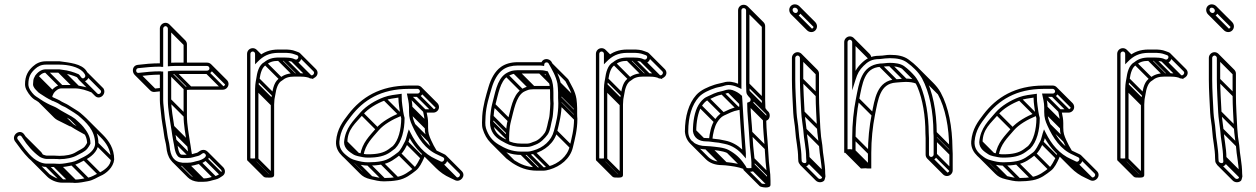

<svg xmlns="http://www.w3.org/2000/svg" viewBox="-20 -714 5646 863"><path d="M245.5 37.5H246C267.2 37.5 288.4 32.6 305.4 29.4C328.9 24.9 344.2 13.3 361 5.9C385.5 -6.3 419.4 -30.6 422.5 -67.4L422.5 -67.7V-68C422.5 -135.6 378.7 -174.3 340.9 -206.7C331.7 -214.5 311.2 -226.2 302.2 -232.2L286 -242.4C275.5 -248.9 266 -251.7 257.1 -257.2C245.1 -265.7 233.2 -269.3 222.3 -274.8L207.5 -281.7L193.8 -289.5C190.8 -291.2 186.8 -293.7 183.2 -296.2C174.3 -302.5 166.1 -305.9 160.2 -311.8C154.6 -317.4 143.5 -330.4 143.5 -335C143.5 -338.7 144 -343 144.5 -347.5V-348C144.5 -351 144.8 -352.9 145.8 -355.9L151.4 -366.9C159.6 -376.9 171.1 -387.5 186 -387.5H244.4C247.2 -387.5 253 -386.1 258.1 -385.5C283.8 -382.6 307.5 -375.1 326 -367.1C326.9 -366.7 326.7 -366.7 326.7 -366.7C328.2 -365.2 330.6 -360.8 332.8 -357.7C342.3 -343.8 361.4 -344.7 371.8 -355.7C383 -367.6 377.7 -382.3 369.2 -394.2C347.5 -428.6 290 -432.4 248.5 -438.5H186C161.1 -438.5 142.3 -428.7 127.9 -415.5C106.9 -396.4 92.5 -373.9 92.5 -335C92.5 -324.8 95.6 -314.9 101.5 -305.2C109.7 -290.2 125 -270.2 142.4 -262.4L153.8 -254.8C163.7 -248.2 173.2 -242 184.6 -236.3L198.7 -229.3C210 -223.7 220.6 -220.8 229.9 -214.7C252.1 -200.2 271.6 -190.7 294 -177.6L308.2 -168.2C332.1 -144.6 370.2 -117.6 371.5 -71.8C369 -67 365 -60.3 361.2 -55.8C353.5 -46.1 336.1 -39.6 319.9 -29.3C303.4 -18.8 275.8 -13.5 247.5 -13.5C242.6 -13.5 234.2 -14.5 225 -14.5H190C185.7 -14.5 168.1 -20.8 166.4 -22C138.7 -41.8 113.1 -71.6 95.3 -100.1L89.2 -109.2C70 -137.9 29.5 -106.9 46.9 -79.7C65 -54.7 85.8 -25.7 109.3 -2.2C126.7 15.1 154 36.5 190 36.5H225C233.8 36.5 240.4 37 245.5 37.5ZM246.5 1.5H247C276.3 1.5 306.9 -4.6 327.7 -16.5C338.8 -22.9 361.8 -31.6 373 -46.5C378.5 -53.2 382.6 -60.4 386.5 -68.2V-70C386.5 -103.1 368.5 -126.2 354.9 -143.6C345.6 -155.6 325.8 -172.1 317.8 -179.8L302 -190.4C278.7 -203.9 259.5 -213 238.1 -227.3C226 -234.8 215.1 -237.8 205.4 -242.7L191.4 -249.7C180.7 -255 172 -260.7 162.2 -267.2L149.6 -275.6C145 -278.7 139.2 -281.6 133.6 -287.1C122 -298.8 107.5 -316.4 107.5 -335C107.5 -369.8 119 -387.1 138.1 -404.5C150.4 -415.8 165.2 -423.5 186 -423.5H247.5C287.3 -423.5 330.9 -413.1 351.1 -392.9C356.4 -387.6 368.8 -374.4 360.9 -366C347.9 -352.2 341.2 -375.4 333.2 -380.4C310.7 -390 288.2 -397.3 259.9 -400.4C254.5 -401.1 249.8 -401.8 245.6 -402.5H186C163.1 -402.5 147.4 -386.4 138.7 -375L132.2 -362.1C130.4 -358 129.6 -352.4 129.5 -348.5C128.7 -342.6 128.5 -339.5 128.5 -335C128.5 -322 140.5 -311 145.3 -306.1C153.7 -295.6 166.1 -290 174.8 -283.8C179.1 -280.9 182.5 -278.8 186.2 -276.5L200.5 -268.3L215.7 -261.2C227.8 -255.6 239.1 -251.6 248.7 -244.8C259.2 -237.5 269.7 -234.8 278 -229.6L293.8 -219.8C303.8 -213.5 324.5 -200.9 331.1 -195.3C366.6 -164.8 407.5 -129 407.5 -68.3C407.5 -40 377.6 -19.2 354.6 -7.7C335.6 0.8 322.5 10.8 302.6 14.6C285.3 17.9 264.5 22.5 246.5 22.5C239.9 22.5 233.7 21.5 225 21.5H190C168 21.5 145.2 9.1 131.6 -1.9C103.2 -25 80.9 -59.3 59.1 -88.3C51.9 -99.3 69.6 -111.4 76.8 -100.8L82.7 -91.9C101.2 -62.3 128.5 -30.7 157.6 -9.9C163.6 -5.4 180.1 0.5 190 0.5H225C234.4 0.5 241.4 0.8 246.5 1.5ZM228.7 -215.7 299.4 -145 310 -155.6 239.3 -226.3ZM292.7 -178.7 359 -112.4 369.7 -123 303.3 -189.3ZM184.7 34.3 255.4 105 266 94.4 195.3 23.7ZM219.7 34.3 290.4 105 301 94.4 230.3 23.7ZM240.7 35.3 311.4 106 322 95.4 251.3 24.7ZM298.7 27.3 369.4 98 380 87.4 309.3 16.7ZM352.7 4.3 423.4 75 434 64.4 363.3 -6.3ZM409.7 -62.7 480.4 8 491 -2.6 420.3 -73.3ZM145.7 -305.7 154.3 -297.1 164.9 -307.8 156.3 -316.3ZM130.7 -329.7 179.5 -280.9 190.1 -291.5 141.3 -340.3ZM133.7 -353.7 204.4 -283 215 -293.6 144.3 -364.3ZM139.7 -365.7 210.4 -295 221 -305.6 150.3 -376.3ZM180.7 -389.7 251.4 -319 262 -329.6 191.3 -400.3ZM239.7 -389.7 310.4 -319 321 -329.6 250.3 -400.3ZM253.7 -387.7 324.4 -317 335 -327.6 264.3 -398.3ZM323.7 -368.7 330.1 -362.3 340.7 -372.9 334.3 -379.3ZM362.7 -377.7 432.8 -307.5C438.7 -297.2 424.8 -286.3 417.4 -293.7L346.7 -364.4L336 -353.8L406.8 -283.1C428.1 -261.7 461.2 -292 444.5 -317.1L373.3 -388.3ZM392.5 -298.2 398.2 -312.1C375.2 -321.4 346.5 -327.1 316.3 -331.8H256.7C233.6 -331.8 218.3 -315.6 209.4 -304.3L203.3 -292.3L142.3 -353.3L131.7 -342.7L215.2 -259.2V-277.3C215.2 -280.3 215.5 -282.2 216.6 -285.2L222.1 -296.2C230.3 -306.2 241.8 -316.8 256.7 -316.8H315.1C344 -316.8 370.6 -307.1 392.5 -298.2ZM316.2 108.2H316.7C337.9 108.2 359.1 103.3 376.1 100.1C399.7 95.6 414.9 84.1 431.8 76.6C457.1 66.4 489.7 38.5 493.2 3V2.7C493.2 -46.8 469.1 -81.4 442.3 -108.2L371.5 -178.9L361 -168.3L431.7 -97.6C457.3 -72 478.2 -41.3 478.2 2.4C478.2 30.7 448.3 51.5 425.3 63C406.3 71.5 393.2 81.6 373.3 85.3C356 88.6 335.2 93.2 317.2 93.2C310.6 93.2 304.4 92.2 295.7 92.2H260.7C238.7 92.2 216.4 78.8 202.6 69L132.3 -1.3L121.7 9.3L192.8 80.5C206.3 94 232.6 107.2 260.7 107.2H295.7C304.5 107.2 311.1 107.5 316.2 108.2ZM83.7 -90.7 153.8 -20.6C156.5 -16.3 158.9 -12.7 161.7 -8.7L174 -17.3C171 -21.5 168.3 -25.8 165.6 -30L94.3 -101.3ZM369.8 -121.3C347.8 -134 329.5 -143.1 308.8 -156.6C297.4 -164 286.1 -167.2 277.1 -171.5L207.3 -241.3L196.7 -230.7L268.3 -159.1C279.8 -153.4 290.9 -150 300.6 -144C321.8 -129.9 341 -120.6 362.3 -108.3ZM188 -243C188 -243 182.4 -247.2 181.7 -247.9L163.3 -266.3L152.7 -255.7L223.9 -184.5C232.5 -175.9 243.7 -171.4 255.4 -165.6L296.7 -144.9L193.3 -248.3Z M702.2 -393.5H701C665 -393.5 635.2 -390.1 603.1 -386.5C599 -386 597 -386.9 595.3 -388.6C589.5 -394.5 591.7 -406.2 601 -407.6C633.2 -411.1 665.2 -414.4 700.1 -414.5C706.5 -412.9 705 -413.5 713.5 -413.4V-586C713.5 -590.9 719.1 -596.5 724 -596.5C728.9 -596.5 734.5 -590.9 734.5 -586V-415.8C743.9 -416.6 754.1 -417.5 764 -417.5H911C917.2 -417.5 921.5 -412.4 921.5 -406C921.5 -400.4 916 -396.5 911 -396.5H765C755.3 -396.5 744 -394.9 734.5 -393.3L734.5 -264C734.5 -221.4 743.4 -179.3 748.6 -142.8L751.1 -127.8C753.9 -111.2 755 -97.1 758.7 -80.4C764 -60.7 763.8 -31.2 778.1 -13.4C783.9 -5.6 792.5 -3.5 803 -3.5H822C842.6 -3.5 854 -9.8 868.5 -12.6C886.4 -16.4 891.3 -33.1 901.9 -22.4C916.7 -7.8 881.2 6.1 874.4 7.7C852.4 12.1 845.6 17.5 822 17.5H801.3C759.8 13.6 746.3 -13.2 742.5 -55.7C740.5 -75.2 734.5 -90.8 732.5 -107.9C728.3 -142.5 721.2 -172.1 718.5 -207.6C717.1 -225.3 713.5 -246.8 713.5 -264V-392.4L706.1 -392.5C705.9 -392.5 703.2 -393.2 702.2 -393.5ZM911 -432.5H764C759.1 -432.5 754.5 -432.4 749.5 -432.1V-586C749.5 -599.6 737.6 -611.5 724 -611.5C710.4 -611.5 698.5 -599.6 698.5 -586V-429.5C662.1 -429.2 631.5 -426.6 599.1 -422.5C565.3 -418.2 573.4 -367.1 605 -371.6C636.1 -375 663.4 -378.3 698.5 -378.5V-264C698.5 -245 702.2 -223.2 703.5 -206.4C706.3 -169.7 713.6 -139.5 717.6 -106.1C719.9 -86.8 725.9 -71 727.5 -54.3C731.9 -6.2 751.7 27.6 800.7 32.5H822C848.5 32.5 858 26.5 877.6 22.3C892.1 19.2 900.5 11.6 909 6.4C931.2 -7.5 917.7 -36.3 900 -39.8C882.1 -43.4 871.9 -28.9 865.3 -27.3C848.7 -23.2 839 -18.5 822 -18.5H803C794.5 -18.5 793.2 -19.1 791.3 -20.9C779.9 -32.4 779.8 -60 773.3 -83.8C769.8 -99.3 768.8 -112.9 765.9 -130.2L763.4 -145.1C758.2 -181.9 749.5 -223.6 749.5 -264L749.5 -380.5C754.1 -381.1 760.1 -381.5 765 -381.5H911C925 -381.5 936.5 -393.8 936.5 -407.5C936.5 -421.4 924.7 -432.5 911 -432.5ZM778.7 -12.7 782.8 -8.5 793.5 -19.2 789.3 -23.3ZM760.7 -76.7 830.6 -6.8 841.2 -17.4 771.3 -87.3ZM753.2 -123.7 823.9 -53 834.5 -63.6 763.8 -134.3ZM750.7 -138.7 821.4 -68 832 -78.6 761.3 -149.3ZM736.7 -258.7 807.4 -188 818 -198.6 747.3 -269.3ZM736.7 -381.7 807.4 -311 818 -321.6 747.3 -392.3ZM759.7 -383.7 830.4 -313 841 -323.6 770.3 -394.3ZM905.7 -383.7 976.4 -313 987 -323.6 916.3 -394.3ZM923.7 -402.2 994.4 -331.5 1005 -342.1 934.3 -412.8ZM736.7 -580.7 807.4 -510 818 -520.6 747.3 -591.3ZM598.7 -373.7 669.4 -303 680 -313.6 609.3 -384.3ZM695.7 -380.7 700.7 -375.7 711.3 -386.3 706.3 -391.3ZM795.7 30.3 866.4 101 877 90.4 806.3 19.7ZM816.7 30.3 887.4 101 898 90.4 827.3 19.7ZM870.7 20.3 941.4 91 952 80.4 881.3 9.7ZM899.7 5.3 970.4 76 981 65.4 910.3 -5.3ZM901.9 -22.4 972.7 48.3C987.3 63 951.9 76.8 945.1 78.4C923.1 82.8 916.3 88.2 892.7 88.2H872C853.6 88.2 843 81.1 834.3 72.4L763.6 1.7L753 12.3L823.7 83C835.5 94.8 851 101.2 871.4 103.2H892.7C919.2 103.2 928.7 97.2 948.3 93C962.8 90 971.2 82.3 979.7 77.1C995.4 67.2 993.2 47.7 983.2 37.7L912.5 -33ZM705.3 -319.1C694.8 -318.1 684.6 -317 673.8 -315.7C669.7 -315.3 667.7 -316.2 666.1 -317.9L595.3 -388.6L584.7 -378L655.5 -307.3C660.3 -302.4 667.7 -299.9 675.7 -300.9C686 -302.1 696.5 -303.2 706.8 -304.2ZM731.2 -593.2 801.9 -522.4C804 -520.3 805.2 -517.5 805.2 -515.3V-425H820.2V-515.3C820.2 -522.3 817 -528.5 812.5 -533L741.8 -603.8ZM805.2 -322.6V-193.3C805.2 -150.7 814.1 -108.6 819.3 -72.1L821.8 -57.1C824.5 -40.8 825.6 -27 829.2 -10.7L843.8 -13.8C840.5 -29 839.5 -42.5 836.6 -59.5L834.1 -74.4C828.9 -111.2 820.2 -152.8 820.2 -193.3V-309.8C824.9 -310.4 830.9 -310.8 835.7 -310.8H981.7C995.7 -310.8 1007.2 -323.1 1007.2 -336.8C1007.2 -343.7 1004.3 -349.8 999.9 -354.2L929.2 -424.9L918.6 -414.3L989.3 -343.6C991.2 -341.7 992.2 -339.3 992.2 -336.8C992.2 -331.2 986.7 -325.8 981.7 -325.8H835.7C826 -325.8 814.7 -324.2 805.2 -322.6Z M1116 -497.5C1102.1 -497.5 1090.5 -486.3 1090.5 -472V2C1090.5 13.8 1105 13.5 1116 13.5C1124 13.5 1141.5 15.4 1141.5 2L1141.5 -315C1141.5 -321.7 1141.8 -327 1142.5 -331.5V-332C1142.5 -340.2 1145.1 -347.8 1146.4 -356.9C1150.7 -386.8 1158.6 -413.6 1177.2 -422.7C1191 -434.7 1206.1 -440.5 1233 -440.5H1257C1269.9 -440.5 1281.7 -439.6 1291.6 -436.9L1301.1 -433.1C1333.4 -419.3 1349.1 -471.6 1319.3 -480.1L1308.7 -484C1293 -490.5 1276.1 -491.5 1257 -491.5H1233C1191.9 -491.5 1165.1 -479.6 1141.5 -460.1V-472C1141.5 -486.1 1130 -497.5 1116 -497.5ZM1126.5 -472V-424.9L1139.3 -437.7C1162.3 -460.7 1187.5 -476.5 1233 -476.5H1257C1275.8 -476.5 1290.5 -475.1 1303.3 -470L1314.7 -465.9C1327.6 -461.8 1318.4 -442 1306.9 -446.9L1296.4 -451.1C1285.1 -454.5 1270.9 -455.5 1257 -455.5H1233C1204.4 -455.5 1184.3 -448.2 1168.8 -435.3C1142.6 -421.5 1135.6 -387.5 1131.6 -359C1130.6 -352.2 1128.1 -342.5 1127.5 -332.5C1127.1 -326.7 1126.5 -321.8 1126.5 -315L1126.5 -2.1C1124 -1.7 1120.6 -1.5 1116 -1.5C1111.4 -1.5 1107.6 -1.8 1105.5 -2.1V-472C1105.5 -477.9 1110.3 -482.5 1116 -482.5C1121.7 -482.5 1126.5 -477.8 1126.5 -472ZM1110.7 11.3 1181.4 82 1192 71.4 1121.3 0.7ZM1128.7 7.3 1199.4 78 1210 67.4 1139.3 -3.3ZM1128.7 -309.7 1199.4 -239 1210 -249.6 1139.3 -320.3ZM1129.7 -326.7 1200.4 -256 1211 -266.6 1140.3 -337.3ZM1133.7 -352.7 1204.4 -282 1215 -292.6 1144.3 -363.3ZM1167.7 -423.7 1238.4 -353 1249 -363.6 1178.3 -434.3ZM1227.7 -442.7 1298.4 -372 1309 -382.6 1238.3 -453.3ZM1251.7 -442.7 1322.4 -372 1333 -382.6 1262.3 -453.3ZM1128.7 -466.7 1144 -451.4 1154.6 -462 1139.3 -477.3ZM1123.4 -479.4 1148.2 -454.6 1158.8 -465.2 1134 -490ZM1318.4 -463.9 1389.1 -393.2C1396.2 -386.1 1387.3 -373.3 1378.9 -375.7L1309.3 -445.3L1298.7 -434.7L1370.4 -363C1394.3 -352.6 1420.9 -382.6 1399.7 -403.8L1329 -474.5ZM1213.2 -260.8V-261.3C1213.2 -269.5 1215.8 -277 1217.1 -286.2C1221.4 -316.4 1229.4 -342.4 1247.9 -352C1261.9 -363.9 1276.6 -369.8 1303.7 -369.8H1327.7C1340.7 -369.8 1353.6 -368.7 1362.7 -366.1L1390.5 -358.1L1299.3 -449.3L1288.7 -438.7L1343.1 -384.3C1336.2 -384.7 1333.1 -384.8 1327.7 -384.8H1303.7C1275.1 -384.8 1255 -377.5 1239.5 -364.6C1213.4 -350.8 1206.3 -316.8 1202.3 -288.3C1201.3 -281.5 1198.8 -271.8 1198.2 -261.8C1197.8 -256 1197.2 -251 1197.2 -244.3L1197.2 68.6C1194.8 69 1191.3 69.2 1186.7 69.2C1180 69.2 1175.3 68.5 1174.1 68.2L1103.9 -2L1093.3 8.6L1164 79.3C1169.4 84.7 1177.1 84.2 1186.7 84.2C1194.8 84.2 1212.2 86.1 1212.2 72.7L1212.2 -244.3C1212.2 -251 1212.5 -256.3 1213.2 -260.8Z M1705.5 -277.1C1667.6 -263 1626.9 -239.1 1600.3 -208.9C1568.9 -171.6 1531.8 -139.3 1526.5 -75.4V-75C1526.5 -46.4 1550 -32 1566.6 -20.9C1579.8 -12.1 1599.5 -10.4 1610.2 -7.7C1618.5 -6 1627.2 -5.5 1635 -5.5C1677.2 -5.5 1709.4 -12 1735.5 -31L1755.9 -46.3C1785.4 -75.8 1798.5 -129.3 1798.5 -183V-184.2C1793.6 -199 1790.3 -225.9 1788.4 -240.1C1786.5 -251.8 1785.5 -266.2 1785.5 -284V-292.6C1756.6 -288.5 1730.2 -286.3 1705.5 -277.1ZM1770.6 -275.3C1770.9 -261.5 1772.1 -248.1 1773.6 -237.9C1775.5 -224.9 1777.8 -200.5 1783.5 -181.8C1783.1 -131.4 1770.5 -82.6 1746.1 -57.7L1726.5 -43C1704.3 -26.9 1675.8 -20.5 1635 -20.5C1628 -20.5 1622.3 -20.6 1613.6 -22.3C1601.7 -24.8 1580.7 -28.8 1575.7 -32.9C1561.6 -44.2 1541.5 -50.3 1541.5 -74.6C1541.5 -132.7 1578.4 -160.4 1611.7 -199.1C1634.9 -226.1 1673.2 -249 1710.5 -262.9C1728.5 -269.7 1748.8 -272 1770.6 -275.3ZM1857 -329.5H1817C1686.8 -329.5 1603.7 -275.5 1546 -200.6C1520.6 -167.5 1495.2 -134.8 1490.5 -79.6C1488 -48.9 1502.6 -28.2 1517.8 -13C1533.3 2.5 1547.7 14.9 1576.4 21.3C1593.6 25.2 1613.5 30.5 1635 30.5C1656.7 30.5 1676.6 28.9 1696.4 25.4C1732.5 18.9 1756.4 -0.8 1778.6 -18.1C1794.6 -30.5 1805.7 -54.3 1813.7 -71.7C1817.5 -78.7 1819 -84.5 1821.2 -92.8C1847.2 -47.1 1883.4 -7 1932.9 14.8L1955.9 25.8C1987.2 39.3 2005.2 -8.8 1977.1 -20.8L1954.1 -31.8C1901.5 -54.4 1870.7 -102.6 1846.8 -155.1C1837.8 -175.1 1833.5 -186.6 1833.5 -211V-231C1833.5 -249.2 1830.7 -261.8 1827.2 -278.5H1857C1870.4 -278.5 1882.5 -289.3 1882.5 -303.5C1882.5 -317.3 1870.9 -329.5 1857 -329.5ZM1818.5 -231V-211C1818.5 -184.5 1824 -169.3 1833.2 -148.9C1858 -94.2 1892 -42.1 1947.9 -18.2L1970.9 -7.2C1983.8 -1.7 1972.9 16.8 1962.1 12.2L1939.1 1.2C1886.8 -21.9 1851.1 -65.5 1825.7 -116.3L1817.6 -132.5L1811.9 -115.4C1807.2 -101.2 1805.3 -87.7 1800.4 -78.6C1791.4 -61.9 1781 -39.4 1769.4 -29.9C1746.6 -12.8 1725.4 4.9 1693.7 10.6C1674.9 14 1656.1 15.5 1635 15.5C1615.2 15.5 1597.2 11.7 1580.1 6.8C1560.2 1.8 1551.8 -3.7 1536.7 -15.9C1519 -30.1 1503.3 -48.7 1505.5 -78.4C1510.1 -129 1532.4 -158.2 1557.9 -191.4C1613.3 -263.4 1691.4 -314.5 1817 -314.5H1857C1862.3 -314.5 1867.5 -308.8 1867.5 -303.5C1867.5 -298.3 1862.6 -293.5 1857 -293.5H1808.8C1813.1 -272.4 1818.5 -252.9 1818.5 -231ZM1834.7 -146.7 1905.4 -76 1916 -86.6 1845.3 -157.3ZM1820.7 -205.7 1891.4 -135 1902 -145.6 1831.3 -216.3ZM1820.7 -225.7 1891.4 -155 1902 -165.6 1831.3 -236.3ZM1812.7 -280.7 1883.4 -210 1894 -220.6 1823.3 -291.3ZM1851.7 -280.7 1922.4 -210 1933 -220.6 1862.3 -291.3ZM1869.7 -298.2 1940.4 -227.5 1951 -238.1 1880.3 -308.8ZM1572.7 19.3 1643.4 90 1654 79.4 1583.3 8.7ZM1629.7 28.3 1700.4 99 1711 88.4 1640.3 17.7ZM1689.7 23.3 1760.4 94 1771 83.4 1700.3 12.7ZM1768.7 -18.7 1839.4 52 1850 41.4 1779.3 -29.3ZM1801.7 -69.7 1872.4 1 1883 -9.6 1812.3 -80.3ZM1930.7 13.3 2001.4 84 2012 73.4 1941.3 2.7ZM1953.7 24.3 2024.4 95 2035 84.4 1964.3 13.7ZM1528.7 -69.7 1583.8 -14.6 1594.4 -25.2 1539.3 -80.3ZM1600.7 -198.7 1671.4 -128 1682 -138.6 1611.3 -209.3ZM1702.7 -264.7 1773.4 -194 1784 -204.6 1713.3 -275.3ZM1784.6 -208.7C1781.8 -207.9 1779 -207.1 1776.2 -206.4C1738.9 -190.6 1697.7 -168.4 1671 -138.2C1641.4 -103 1608.4 -73.4 1598.9 -17.5L1613.7 -15C1622.3 -65.6 1651.5 -92.4 1682.4 -128.4C1705.6 -155.4 1744.4 -177 1781.2 -192.2C1782.7 -192.8 1786.1 -193.6 1788.4 -194.2ZM1974.1 -5.1 2044.8 65.6C2052.6 73.4 2042 86.8 2032.8 82.9L2009.8 71.9C1987 61 1966.9 47.5 1949.4 30L1878.7 -40.7L1868.1 -30.1L1938.8 40.6C1957.4 59.2 1979.1 74.8 2003.6 85.5L2026.6 96.5C2050.1 106.6 2076.2 75.8 2055.4 55L1984.7 -15.7ZM1877.4 -26C1875.6 -19 1873.8 -12.8 1871.1 -7.9C1862.1 8.8 1851.7 31.3 1840.1 40.8C1817.3 57.9 1796.1 75.6 1764.4 81.3C1745.6 84.7 1726.8 86.2 1705.7 86.2C1685.8 86.2 1667.9 81.3 1650.4 77.4C1631.3 73.2 1622.2 65.3 1607.5 55L1537.3 -15.3L1526.7 -4.7L1597.9 66.5C1610.4 79 1622.3 86.4 1647.1 92C1664.3 96 1684.2 101.2 1705.7 101.2C1727.4 101.2 1747.4 99.6 1767.1 96.1C1803.2 89.6 1827.1 69.9 1849.3 52.6C1865.3 40.2 1876.4 16.4 1884.4 -1C1888.1 -7.8 1890.1 -15 1892 -22.2ZM1889.2 -160.3 1889.2 -140.3C1889.2 -113.8 1894.7 -98.6 1903.9 -78.2C1911.8 -60.8 1920.6 -43.8 1930.7 -27.8L1943.3 -35.9C1933.7 -51 1925.2 -67.5 1917.5 -84.4C1908.6 -104.4 1904.2 -115.9 1904.2 -140.3L1904.2 -160.3C1904.2 -178.4 1901.4 -191.1 1897.9 -207.8H1927.7C1941.1 -207.8 1953.2 -218.6 1953.2 -232.8C1953.2 -240 1950 -246.5 1945.4 -251.2L1874.6 -321.9L1864 -311.3L1934.8 -240.6C1936.9 -238.4 1938.2 -235.5 1938.2 -232.8C1938.2 -227.6 1933.3 -222.8 1927.7 -222.8H1879.5C1883.8 -201.7 1889.2 -182.2 1889.2 -160.3Z M2307 -383.5H2407C2417.3 -383.5 2423.6 -382.7 2431.7 -380.7C2432.1 -379.7 2433.4 -376.8 2434.1 -374.9L2442.3 -358.6C2449.5 -344.3 2452.5 -321.3 2452.5 -298V-274C2452.5 -265 2453.5 -258.2 2453.5 -248.7C2453.5 -243 2453.2 -235.3 2452.5 -227.6L2450.5 -201.6C2449.9 -193.9 2449 -187.8 2447.8 -183C2441.5 -162.2 2438.8 -132.7 2428.7 -117.1C2419.5 -102.8 2399.1 -82.8 2383 -78.2C2372.8 -75.4 2362.4 -68.5 2350 -68.5L2324 -68.5C2299.1 -68.5 2275 -74 2260.9 -83.4L2238.7 -95.5C2216 -109.1 2197.9 -127.6 2197.5 -163.7C2198.1 -172.1 2197.9 -179.7 2198.5 -189.7C2199.4 -206.6 2201.6 -223.6 2206.3 -241.2C2219.4 -290.8 2228.3 -347.9 2260.8 -370.3C2265.6 -373.7 2285.8 -382.5 2292 -382.5H2292.5C2297.6 -383.2 2302.6 -383.5 2307 -383.5ZM2182.5 -164.3V-164C2182.5 -122.8 2204.8 -98.4 2231.3 -82.5L2253.1 -70.6C2272.9 -59.8 2297.5 -53.5 2324 -53.5L2350 -53.5C2364.9 -53.5 2379.2 -60.9 2387.8 -64C2410.4 -72.1 2429.8 -93.6 2441 -108.5C2454.1 -126 2456.8 -160.8 2462.2 -178.9C2463.8 -184.8 2464.8 -191.9 2465.5 -200.4L2467.5 -226.4C2468.1 -234.6 2468.5 -242.1 2468.5 -249V-249.3C2467.7 -257.2 2467.5 -265.4 2467.5 -274V-298C2467.5 -322.4 2464.8 -347.2 2455.7 -365.3L2447.9 -381C2445.3 -387.3 2444.6 -388.6 2442.2 -393.3C2431.2 -396.4 2421.1 -398.5 2407 -398.5H2307C2302.3 -398.5 2296.1 -397.8 2291.6 -397.5C2277.2 -396.6 2259.6 -387.8 2252.2 -382.7C2212 -354.8 2205.2 -291.9 2191.8 -245.1C2187.5 -227.9 2185.3 -208.7 2183.5 -190.3V-190C2183.5 -181.5 2183.4 -172.8 2182.5 -164.3ZM2484.3 -122.3C2493.4 -161.1 2504.5 -200.4 2504.5 -250V-250.3L2504.5 -250.6C2503.8 -258.4 2503.5 -266.2 2503.5 -274V-298C2503.5 -305.6 2503.2 -312.8 2502.5 -319.8L2500.4 -340C2492.8 -376.1 2476.9 -401 2463.6 -427.5L2458.4 -436.9C2448.1 -451.9 2423.1 -453.8 2413.6 -434.2C2413.3 -434.3 2409.6 -434.5 2408 -434.5H2307C2276.5 -434.5 2250.9 -426.9 2231.7 -413.2C2204 -393.3 2186.5 -359.5 2175.8 -323.1C2164 -282.9 2151 -240.7 2147.5 -192.5L2147.5 -192.3V-192C2147.5 -172.9 2144.1 -152.5 2149.8 -133.8C2157.3 -109.6 2168.7 -88.8 2185 -72.5C2187.5 -70 2213 -51.7 2213 -51.7C2242.1 -33.1 2275.5 -17.5 2324 -17.5H2350C2360.3 -17.5 2368.5 -19.4 2380.3 -22.8C2427 -36.5 2472.1 -70.5 2484.3 -122.3ZM2425.6 -417.3 2426.5 -425.2C2427.3 -432.5 2437.9 -437 2444.4 -430.5C2444.7 -430.2 2445.6 -429.1 2445.6 -429.1C2461.1 -401.1 2479.1 -372.1 2485.6 -338L2487.5 -318.3C2488.2 -311.8 2488.5 -305.1 2488.5 -298V-274C2488.5 -266 2489.5 -257.2 2489.5 -249.7C2489.5 -200.8 2480 -164.6 2469.8 -125.9C2458.5 -81.1 2421.3 -49.6 2376 -37.2C2367 -34.7 2358.9 -32.5 2350 -32.5H2324C2279.2 -32.5 2249.1 -47.6 2220.8 -64.5C2193.2 -81 2174.5 -104.6 2164.2 -138.2C2159.9 -152.1 2161.5 -171.5 2162.5 -191.8C2164.8 -237.2 2178.4 -278.7 2190.2 -318.9C2200.1 -352.6 2216.9 -384.1 2240.3 -400.8C2258.1 -413.5 2280.3 -419.5 2307 -419.5H2408C2413.4 -419.5 2420.5 -418.2 2425.6 -417.3ZM2211.7 -52.7 2282.4 18 2293 7.4 2222.3 -63.3ZM2318.7 -19.7 2389.4 51 2400 40.4 2329.3 -30.3ZM2344.7 -19.7 2415.4 51 2426 40.4 2355.3 -30.3ZM2372.7 -24.7 2443.4 46 2454 35.4 2383.3 -35.3ZM2471.7 -118.7 2542.4 -48 2553 -58.6 2482.3 -129.3ZM2491.7 -244.7 2562.4 -174 2573 -184.6 2502.3 -255.3ZM2490.7 -268.7 2561.4 -198 2572 -208.6 2501.3 -279.3ZM2490.7 -292.7 2561.4 -222 2572 -232.6 2501.3 -303.3ZM2489.7 -313.7 2560.4 -243 2571 -253.6 2500.3 -324.3ZM2487.7 -333.7 2558.4 -263 2569 -273.6 2498.3 -344.3ZM2184.7 -158.7 2255.4 -88 2266 -98.6 2195.3 -169.3ZM2185.7 -184.7 2256.4 -114 2267 -124.6 2196.3 -195.3ZM2193.7 -237.7 2264.4 -167 2275 -177.6 2204.3 -248.3ZM2251.2 -371.2 2321.9 -300.5 2332.5 -311.1 2261.8 -381.8ZM2286.7 -384.7 2357.4 -314 2368 -324.6 2297.3 -395.3ZM2301.7 -385.7 2372.4 -315 2383 -325.6 2312.3 -396.3ZM2401.7 -385.7 2450.4 -337 2461 -347.6 2412.3 -396.3ZM2377.7 -312.8H2459.1V-327.8H2377.7C2373 -327.8 2366.8 -327.1 2362.3 -326.8C2347.9 -325.9 2330.3 -317.1 2322.9 -312C2282.7 -284.1 2275.9 -221.2 2262.5 -174.3C2257.1 -158.1 2256.1 -137.4 2254.2 -119.6V-119.3C2254.2 -110.8 2253.9 -102.3 2253.2 -93.9L2253.2 -93.6V-93.3C2253.2 -85.7 2254 -78.6 2255.4 -72L2270.1 -75.2C2268.8 -80.8 2268.2 -85.2 2268.2 -93C2268.2 -101.4 2268.7 -109 2269.2 -119C2270.2 -135.9 2272.4 -152.9 2277 -170.5C2290.1 -220.1 2299 -277.2 2331.5 -299.6C2336.3 -303 2356.5 -311.8 2362.7 -311.8H2363.2C2368.3 -312.3 2373.3 -312.8 2377.7 -312.8ZM2574.2 -203.3V-227.3C2574.2 -234.9 2573.9 -242.1 2573.2 -249L2571.1 -269.3C2565.4 -305.6 2546.8 -331.9 2533.9 -357.7L2462.3 -429.3L2451.7 -418.7L2521.5 -348.8C2535.6 -321.1 2550.3 -298.6 2556.3 -267.2L2558.2 -247.5C2558.9 -241.1 2559.2 -234.4 2559.2 -227.3V-203.3C2559.2 -195.3 2559.6 -186.5 2560.2 -179C2560.1 -130.7 2549.3 -93.4 2540.4 -55C2530.2 -11.1 2489.2 21.9 2446.7 33.5C2437.7 36 2429.6 38.2 2420.7 38.2L2394.7 38.2C2349.6 38.2 2319.7 24.2 2291.8 6.4C2282.2 0.7 2273.8 -4.9 2266.3 -12.4L2195.6 -83.1L2185 -72.5L2255.7 -1.8C2258.2 0.7 2283.7 19 2283.7 19C2312.9 37.6 2346.2 53.2 2394.7 53.2L2420.7 53.2C2431 53.2 2439.2 51.3 2451 47.9C2497.7 34.2 2542.9 0.2 2555 -51.6C2564.1 -90.4 2575.2 -129.7 2575.2 -179.3V-179.6C2574.4 -187.5 2574.2 -195.4 2574.2 -203.3Z M2684 -497.5C2670.1 -497.5 2658.5 -486.3 2658.5 -472V2C2658.5 13.8 2673 13.5 2684 13.5C2692 13.5 2709.5 15.4 2709.5 2L2709.5 -315C2709.5 -321.7 2709.8 -327 2710.5 -331.5V-332C2710.5 -340.2 2713.1 -347.8 2714.4 -356.9C2718.7 -386.8 2726.6 -413.6 2745.2 -422.7C2759 -434.7 2774.1 -440.5 2801 -440.5H2825C2837.9 -440.5 2849.7 -439.6 2859.6 -436.9L2869.1 -433.1C2901.4 -419.3 2917.1 -471.6 2887.3 -480.1L2876.7 -484C2861 -490.5 2844.1 -491.5 2825 -491.5H2801C2759.9 -491.5 2733.1 -479.6 2709.5 -460.1V-472C2709.5 -486.1 2698 -497.5 2684 -497.5ZM2694.5 -472V-424.9L2707.3 -437.7C2730.3 -460.7 2755.5 -476.5 2801 -476.5H2825C2843.8 -476.5 2858.5 -475.1 2871.3 -470L2882.7 -465.9C2895.6 -461.8 2886.4 -442 2874.9 -446.9L2864.4 -451.1C2853.1 -454.5 2838.9 -455.5 2825 -455.5H2801C2772.4 -455.5 2752.3 -448.2 2736.8 -435.3C2710.6 -421.5 2703.6 -387.5 2699.6 -359C2698.6 -352.2 2696.1 -342.5 2695.5 -332.5C2695.1 -326.7 2694.5 -321.8 2694.5 -315L2694.5 -2.1C2692 -1.7 2688.6 -1.5 2684 -1.5C2679.4 -1.5 2675.6 -1.8 2673.5 -2.1V-472C2673.5 -477.9 2678.3 -482.5 2684 -482.5C2689.7 -482.5 2694.5 -477.8 2694.5 -472ZM2678.7 11.3 2749.4 82 2760 71.4 2689.3 0.7ZM2696.7 7.3 2767.4 78 2778 67.4 2707.3 -3.3ZM2696.7 -309.7 2767.4 -239 2778 -249.6 2707.3 -320.3ZM2697.7 -326.7 2768.4 -256 2779 -266.6 2708.3 -337.3ZM2701.7 -352.7 2772.4 -282 2783 -292.6 2712.3 -363.3ZM2735.7 -423.7 2806.4 -353 2817 -363.6 2746.3 -434.3ZM2795.7 -442.7 2866.4 -372 2877 -382.6 2806.3 -453.3ZM2819.7 -442.7 2890.4 -372 2901 -382.6 2830.3 -453.3ZM2696.7 -466.7 2712 -451.4 2722.6 -462 2707.3 -477.3ZM2691.4 -479.4 2716.2 -454.6 2726.8 -465.2 2702 -490ZM2886.4 -463.9 2957.1 -393.2C2964.2 -386.1 2955.3 -373.3 2946.9 -375.7L2877.3 -445.3L2866.7 -434.7L2938.4 -363C2962.3 -352.6 2988.9 -382.6 2967.7 -403.8L2897 -474.5ZM2781.2 -260.8V-261.3C2781.2 -269.5 2783.8 -277 2785.1 -286.2C2789.4 -316.4 2797.4 -342.4 2815.9 -352C2829.9 -363.9 2844.6 -369.8 2871.7 -369.8H2895.7C2908.7 -369.8 2921.6 -368.7 2930.7 -366.1L2958.5 -358.1L2867.3 -449.3L2856.7 -438.7L2911.1 -384.3C2904.2 -384.7 2901.1 -384.8 2895.7 -384.8H2871.7C2843.1 -384.8 2823 -377.5 2807.5 -364.6C2781.4 -350.8 2774.3 -316.8 2770.3 -288.3C2769.3 -281.5 2766.8 -271.8 2766.2 -261.8C2765.8 -256 2765.2 -251 2765.2 -244.3L2765.2 68.6C2762.8 69 2759.3 69.2 2754.7 69.2C2748 69.2 2743.3 68.5 2742.1 68.2L2671.9 -2L2661.3 8.6L2732 79.3C2737.4 84.7 2745.1 84.2 2754.7 84.2C2762.8 84.2 2780.2 86.1 2780.2 72.7L2780.2 -244.3C2780.2 -251 2780.5 -256.3 2781.2 -260.8Z M3154 -78.5C3167.6 -78.5 3180.4 -76 3193.2 -74.5L3210.8 -72.6L3235.6 -67.6C3270.7 -61 3299.1 -40.7 3319.3 -17.1L3332.4 -1.8L3332.5 -24.3L3332.5 -24.6C3326.3 -104.3 3321.3 -185.2 3316.5 -267.4C3316.1 -271.9 3315.5 -276.1 3315.5 -279L3315.5 -283.6L3312.4 -285.2C3301.2 -296.4 3288.2 -303.4 3272.5 -309.1C3265.9 -311.3 3259.4 -311.7 3255.3 -311.5C3241.3 -310.7 3235.7 -306.3 3224.8 -304.4C3198.2 -299.8 3178 -288.6 3156.9 -278.8C3139.8 -271 3128.1 -255.7 3119.6 -242C3101.7 -212.7 3094.5 -166.4 3094.5 -125V-124.5C3098.6 -94.5 3121.2 -78.5 3154 -78.5ZM3109.5 -125.5C3109.5 -164.3 3117.2 -209.3 3132.4 -234.1C3140.2 -246.9 3150.7 -259.5 3163.1 -265.2C3184.9 -275.2 3203.8 -285.6 3227.2 -289.6C3241.6 -292.1 3248 -296.5 3256 -296.5H3256.8C3258.7 -296.9 3261.6 -296.9 3267.5 -294.9C3281.2 -289.9 3289.9 -286 3300.6 -275.8C3305.2 -198.3 3310.4 -119 3316.1 -42C3296 -60.6 3269.6 -76.5 3238.4 -82.4L3213.2 -87.4L3194.8 -89.5C3183 -90.8 3169.5 -93.5 3154 -93.5C3128 -93.5 3109.5 -103 3109.5 -125.5ZM3333.5 -667V-335C3333.5 -324.2 3333.8 -313.4 3334.5 -302.5C3334.7 -291.8 3340.1 -286.3 3343.2 -282.2L3352.3 -272.1C3355.1 -269 3354.1 -261.5 3351.1 -257.7C3348 -255.5 3342.9 -253.9 3338.5 -252.4V-247C3338.5 -200.7 3344.3 -161.6 3346.5 -117.6C3348.6 -75.4 3351.7 -38.8 3356.6 2C3357.7 11.3 3357.5 21.2 3357.5 28V41.4C3349.9 42.4 3340 42 3335.8 41.2C3332.6 32.6 3329 29 3326.2 24.8C3307.6 -3.2 3285.6 -23.2 3255.6 -39.6C3234.1 -51.6 3197 -53.7 3171.9 -56.5C3166.3 -57.1 3160.2 -57.5 3154 -57.5C3108.3 -57.5 3073.5 -80.9 3073.5 -123.3C3073.5 -190.5 3090.4 -243.3 3120.6 -277C3138 -296.5 3167.5 -309.3 3196.4 -318.9C3206.8 -322.3 3224.7 -324.2 3236.8 -329C3259.1 -336.3 3283.1 -328.6 3301.7 -319.3L3312.5 -313.9V-667C3312.5 -673.6 3316.5 -677.5 3322.5 -677.5C3328.7 -677.5 3333.5 -673.2 3333.5 -667ZM3154 -42.5C3159.8 -42.5 3165 -42.1 3170.1 -41.5C3196.5 -38.6 3227.6 -36.4 3248.8 -26.2C3277.1 -12.6 3296.5 7.3 3313.8 33.2C3316.9 37.9 3321.1 44.1 3321.5 46.1L3321.5 49.5L3324.1 52.1C3328.4 56.5 3372.5 65.5 3372.5 46V28C3372.5 20.4 3372.2 11.3 3371.5 0.5C3366.7 -40 3363.6 -76 3361.5 -118.4C3359.3 -161.6 3353.9 -198.9 3353.5 -241.9C3355.4 -242.8 3358.5 -244.5 3360.5 -246C3370.2 -253.2 3372.3 -271.4 3363.7 -281.9L3354.8 -291.7C3350.3 -296.8 3349.5 -297.2 3349.5 -303V-303.2L3349.5 -303.5C3348.8 -314 3348.5 -324.5 3348.5 -335V-667C3348.5 -681.5 3336.7 -692.5 3322.5 -692.5C3308.1 -692.5 3297.5 -681.2 3297.5 -667V-337.7C3280.3 -344.8 3255.5 -351.1 3231.6 -343.1C3222.4 -340.3 3204.6 -337.4 3191.6 -333.1C3162.5 -323.4 3130 -310 3109.4 -287C3075.9 -249.6 3058.5 -191.2 3058.5 -123V-122.7L3058.5 -122.4C3062.4 -72.2 3101.5 -42.5 3154 -42.5ZM3148.7 -44.7 3219.4 26 3230 15.4 3159.3 -55.3ZM3165.7 -43.7 3236.4 27 3247 16.4 3176.3 -54.3ZM3359.7 51.3 3430.4 122 3441 111.4 3370.3 40.7ZM3359.7 33.3 3430.4 104 3441 93.4 3370.3 22.7ZM3358.7 6.3 3429.4 77 3440 66.4 3369.3 -4.3ZM3348.7 -112.7 3419.4 -42 3430 -52.6 3359.3 -123.3ZM3340.7 -241.7 3411.4 -171 3422 -181.6 3351.3 -252.3ZM3350.7 -246.7 3421.4 -176 3432 -186.6 3361.3 -257.3ZM3336.7 -297.7 3407.4 -227 3418 -237.6 3347.3 -308.3ZM3335.7 -329.7 3406.4 -259 3417 -269.6 3346.3 -340.3ZM3335.7 -661.7 3406.4 -591 3417 -601.6 3346.3 -672.3ZM3096.7 -119.7 3134.5 -81.8 3145.2 -92.5 3107.3 -130.3ZM3120.7 -232.7 3191.4 -162 3202 -172.6 3131.3 -243.3ZM3154.7 -266.7 3225.4 -196 3236 -206.6 3165.3 -277.3ZM3220.7 -291.7 3291.4 -221 3302 -231.6 3231.3 -302.3ZM3250.7 -298.7 3304.7 -244.7 3315.3 -255.3 3261.3 -309.3ZM3264.7 -296.7 3304 -257.5 3314.6 -268 3275.3 -307.3ZM3308.8 -237.2C3304.5 -235.8 3300.7 -234.6 3295.5 -233.7C3268.9 -229 3248.7 -217.8 3227.6 -208.1C3210.5 -200.3 3198.8 -185 3190.3 -171.2C3176.7 -149.1 3169.6 -117.3 3166.6 -85.3L3181.6 -83.9C3184.4 -114.5 3191.7 -144.8 3203.1 -163.4C3210.9 -176.1 3221.4 -188.8 3233.8 -194.5C3255.6 -204.5 3274.5 -214.8 3298 -218.9C3304.2 -220 3309.5 -221.6 3313.6 -223ZM3330.6 -674.3 3401.3 -603.6C3403.1 -601.8 3404.2 -599.3 3404.2 -596.3L3404.2 -264.3C3404.2 -257.1 3404.5 -247.5 3404.7 -241.9L3354.3 -292.3L3343.7 -281.7L3414.4 -211L3425.7 -220.8C3421.2 -226.7 3420.2 -226.3 3420.2 -232.3V-232.5L3420.2 -232.8C3419.5 -243.3 3419.2 -253.8 3419.2 -264.3L3419.2 -596.3C3419.2 -603.3 3416.4 -609.7 3411.9 -614.2L3341.2 -684.9ZM3352.7 -271.7 3423.1 -201.3C3426.4 -198 3424.7 -190.6 3421.8 -187C3418.7 -184.8 3413.6 -183.2 3409.2 -181.7V-176.3C3409.2 -130 3415 -90.9 3417.2 -46.9C3419.3 -4.7 3422.4 31.9 3427.3 72.7C3428.4 82 3428.2 91.9 3428.2 98.7V112.1C3419.5 113.3 3407.6 112.3 3404.7 111.5L3334.7 41.5L3324.1 52.1L3394.8 122.8C3399.2 127.2 3443.2 136.2 3443.2 116.7V98.7C3443.2 91.1 3442.9 82 3442.2 71.2L3442.2 71C3437.1 30.6 3434.3 -5.5 3432.2 -47.7C3430 -90.9 3424.6 -128.2 3424.2 -171.2C3426.1 -172.1 3429.2 -173.8 3431.2 -175.3C3440.9 -182.8 3443 -200.6 3434.3 -211.3L3363.3 -282.3ZM3246.7 -27.7 3296.8 22.3C3276.9 18.1 3259.7 16.2 3242.6 14.3C3237 13.6 3231 13.2 3224.7 13.2C3198.5 13.2 3177.3 5.2 3163.3 -8.8L3092.6 -79.5L3082 -68.9L3152.7 1.8C3170.1 19.2 3195.5 28.2 3224.7 28.2C3230.5 28.2 3235.7 28.6 3240.8 29.2C3267.3 32.1 3298.8 36.2 3319.9 44.7L3353.8 58.2L3257.3 -38.3Z M3575.5 -454V-356C3575.5 -309.4 3579.3 -254.4 3581.5 -208.6C3582.9 -182.2 3588 -154.2 3590.5 -130.2C3593.2 -85.2 3603.5 -48.5 3603.5 -5V-4.7C3603.9 0.2 3604.2 5.2 3604.6 10.1C3606.7 24.4 3585.4 19.8 3583.5 10.2L3582.5 -3.5C3582.5 -47.8 3571.8 -87.9 3569.5 -128.4C3568 -155.3 3561.7 -182.5 3560.5 -207.3C3558.3 -254.3 3554.5 -309.9 3554.5 -356V-454C3554.5 -458.9 3560.1 -464.5 3565 -464.5C3569.9 -464.5 3575.5 -458.9 3575.5 -454ZM3596.5 -209.4C3594.3 -255.2 3590.5 -310.2 3590.5 -356V-454C3590.5 -467.6 3578.6 -479.5 3565 -479.5C3551.4 -479.5 3539.5 -467.6 3539.5 -454V-356C3539.5 -309.1 3543.3 -253.4 3545.5 -206.6C3546.8 -179.9 3553.1 -152.7 3554.5 -127.6C3556.9 -84.6 3567.5 -46.1 3567.5 -3V-2.7L3568.5 11.8C3571.7 29.7 3597.1 44.1 3613.7 27.1C3616 24.6 3619.5 8.5 3619.5 8.5L3618.5 -5.2C3618.3 -50.7 3608 -88.4 3605.5 -131.4C3603.2 -156.4 3597.8 -184.2 3596.5 -209.4ZM3566.5 -666.5C3566.5 -660.1 3562 -655.5 3556 -655.5C3549 -655.5 3542.5 -662.6 3542.5 -669.5C3542.5 -675.4 3546.6 -679.5 3552.5 -679.5C3559.3 -679.5 3566.5 -673.5 3566.5 -666.5ZM3556 -640.5C3570.7 -640.5 3581.5 -652.5 3581.5 -666.5C3581.5 -682.1 3567.7 -694.5 3552.5 -694.5C3538.5 -694.5 3527.5 -683.5 3527.5 -669.5C3527.5 -654.1 3540.4 -640.5 3556 -640.5ZM3550.7 -642.7 3621.4 -572 3632 -582.6 3561.3 -653.3ZM3568.7 -661.2 3639.4 -590.5 3650 -601.1 3579.3 -671.8ZM3606.7 14.3 3677.4 85 3688 74.4 3617.3 3.7ZM3605.7 0.3 3676.4 71 3687 60.4 3616.3 -10.3ZM3592.7 -125.7 3663.4 -55 3674 -65.6 3603.3 -136.3ZM3583.7 -203.7 3654.4 -133 3665 -143.6 3594.3 -214.3ZM3577.7 -350.7 3648.4 -280 3659 -290.6 3588.3 -361.3ZM3577.7 -448.7 3648.4 -378 3659 -388.6 3588.3 -459.3ZM3572.2 -461.2 3642.9 -390.4C3645 -388.3 3646.2 -385.5 3646.2 -383.3V-285.3C3646.2 -238.7 3650 -183.7 3652.2 -137.9C3653.6 -111.5 3658.7 -83.5 3661.2 -59.5C3664 -14.4 3674.2 22.2 3674.2 65.7V66L3675.2 80.5C3676.4 89.9 3664.1 93.7 3657 86.6L3586.3 15.9L3575.7 26.5L3646.4 97.2C3656.6 107.5 3674.5 107.9 3684.4 97.8C3686.8 95.3 3690.2 79.2 3690.2 79.2L3689.2 65.5C3689 20 3678.7 -17.7 3676.2 -60.7V-60.9C3671.8 -85.1 3668.5 -114 3667.2 -138.7C3665 -184.5 3661.2 -239.5 3661.2 -285.3V-383.3C3661.2 -390.3 3658 -396.5 3653.5 -401L3582.8 -471.8ZM3562.7 -675.1 3633.4 -604.4C3635.9 -601.9 3637.2 -598.9 3637.2 -595.8C3637.2 -589.4 3632.7 -584.8 3626.7 -584.8C3623.5 -584.8 3620.2 -586.2 3617.6 -588.8L3546.9 -659.5L3536.3 -649L3607 -578.2C3612 -573.2 3618.9 -569.8 3626.7 -569.8C3641.4 -569.8 3652.2 -581.8 3652.2 -595.8C3652.2 -603.4 3648.8 -610.1 3644 -615L3573.3 -685.7Z M3810.5 -525V-307.8L3825.2 -354.8C3834.3 -384.2 3842.7 -399.1 3861.3 -417.7C3880.4 -436.8 3897.3 -448.5 3934 -448.5H3934.3C3952.4 -450.6 3964.7 -452.5 3980 -452.5C4012.4 -452.5 4036.9 -447.3 4055.8 -433.8C4083 -414.3 4107.5 -391.1 4124.5 -361.4C4157.6 -299.7 4175.5 -213.1 4175.5 -117V-116.7C4176.4 -108.3 4176.5 -100.1 4176.5 -93V-19C4176.5 -14 4171 -8.5 4165.5 -8.5C4160.1 -8.5 4155.5 -13.7 4155.5 -19V-93C4155.5 -100.4 4154.6 -108.8 4154.5 -116.3C4153.8 -197.8 4141.2 -269.7 4118 -327.8C4112.6 -339.8 4101.9 -360.1 4092.7 -370.9C4077.4 -388.4 4062.7 -403.1 4043.3 -417.2C4026.5 -428.4 4003.4 -431.5 3980 -431.5C3962.9 -431.5 3952 -428.5 3936 -428.5H3935.7C3849.8 -419 3841.5 -341.7 3827.2 -270C3816.9 -218.7 3810.5 -156.4 3810.5 -97V-42.5H3808.5C3805.6 -42.5 3803.1 -43 3800.7 -43.5L3789.5 -42.9V-525C3789.5 -529.9 3795.1 -535.5 3800 -535.5C3804.9 -535.5 3810.5 -529.9 3810.5 -525ZM3800 -550.5C3786.4 -550.5 3774.5 -538.6 3774.5 -525V-27.1L3799.3 -28.5C3800.2 -28.3 3805.6 -27.5 3808.5 -27.5H3825.5V-97C3825.5 -155.3 3831.8 -216.9 3841.9 -267C3856.5 -340.4 3864.8 -409 3936.2 -413.5C3953.7 -414.6 3965.3 -416.5 3980 -416.5C4002 -416.5 4022.7 -412.8 4034.7 -404.8C4052.5 -391.9 4067.1 -377.4 4081.3 -361.1C4088.2 -353.1 4098.8 -334.9 4104.2 -321.9C4127 -267.1 4139.5 -194.4 4139.5 -116V-115.7L4139.5 -115.4C4140.2 -107.6 4140.5 -100.1 4140.5 -93V-19C4140.5 -5.3 4151.6 6.5 4165.5 6.5C4179.2 6.5 4191.5 -5 4191.5 -19V-93C4191.5 -100.8 4190.6 -107 4190.5 -117.3C4189.7 -214.7 4172.6 -303.6 4137.6 -368.6C4118.6 -401.7 4093.7 -424.5 4064.3 -446.1C4042.2 -462.4 4014.6 -467.5 3980 -467.5C3962.8 -467.5 3950.8 -463.5 3933.7 -463.5C3893 -463.5 3871.2 -448.8 3850.7 -428.3C3839.9 -417.5 3832.6 -408.3 3825.5 -395.5V-525C3825.5 -538.6 3813.6 -550.5 3800 -550.5ZM3794.7 -30.7 3865.4 40 3876 29.4 3805.3 -41.3ZM3803.2 -29.7 3873.9 41 3884.5 30.4 3813.8 -40.3ZM3812.7 -29.7 3883.4 41 3894 30.4 3823.3 -40.3ZM3812.7 -91.7 3883.4 -21 3894 -31.6 3823.3 -102.3ZM3829.2 -263.2 3899.9 -192.5 3910.5 -203.1 3839.8 -273.8ZM3930.7 -415.7 4001.4 -345 4012 -355.6 3941.3 -426.3ZM3974.7 -418.7 4045.4 -348 4056 -358.6 3985.3 -429.3ZM4033.7 -405.7 4089 -350.3 4099.7 -361 4044.3 -416.3ZM4160.2 4.3 4230.9 75 4241.5 64.4 4170.8 -6.3ZM4178.7 -13.7 4249.4 57 4260 46.4 4189.3 -24.3ZM4178.7 -87.7 4249.4 -17 4260 -27.6 4189.3 -98.3ZM4177.7 -111.7 4248.4 -41 4259 -51.6 4188.3 -122.3ZM4125.7 -359.7 4196.4 -289 4207 -299.6 4136.3 -370.3ZM3812.7 -519.7 3883.4 -449 3894 -459.6 3823.3 -530.3ZM3807.2 -532.2 3877.9 -461.4C3880 -459.3 3881.2 -456.5 3881.2 -454.3V-447.3H3896.2V-454.3C3896.2 -461.3 3893 -467.5 3888.5 -472L3817.8 -542.8ZM4092.6 -402.5 4163.3 -331.8C4175.5 -319.6 4186.7 -306.2 4195.2 -290.7C4228.7 -229.2 4246.2 -142.4 4246.2 -46.3V-46L4246.2 -45.7C4246.9 -37.2 4247.2 -29.4 4247.2 -22.3V51.7C4247.2 56.7 4241.8 62.2 4236.2 62.2C4233.7 62.2 4231.3 61.2 4229.4 59.3L4158.7 -11.4L4148.1 -0.8L4218.8 69.9C4223.2 74.3 4229.3 77.2 4236.2 77.2C4249.9 77.2 4262.2 65.7 4262.2 51.7V-22.3C4262.2 -30.1 4261.3 -36.3 4261.2 -46.6C4260.4 -144 4243.6 -233.1 4208.3 -297.9C4198.9 -315.2 4186.9 -329.3 4173.9 -342.4L4103.2 -413.1ZM3871.4 27.2 3855.7 28 3787.3 -40.3 3776.7 -29.7 3849.8 43.4 3870 42.3C3870.9 42.4 3876.3 43.2 3879.2 43.2H3896.2V-26.3C3896.2 -84.6 3902.5 -146.1 3912.6 -196.3C3927.2 -269.7 3935.5 -338.2 4007 -342.8C4024.4 -343.9 4036 -345.8 4050.7 -345.8C4068.4 -345.8 4085.3 -343.6 4097.5 -338.3L4103.4 -352.1C4088.2 -358.6 4069.6 -360.8 4050.7 -360.8C4033.6 -360.8 4022.7 -357.8 4006.7 -357.8H4006.4L4006.1 -357.8C3920.7 -351.2 3911.7 -268.6 3897.9 -199.3C3887.6 -148 3881.2 -85.7 3881.2 -26.3V28.2H3879.2C3876.3 28.2 3873.8 27.8 3871.4 27.2Z M4560.5 -277.1C4522.6 -263 4481.9 -239.1 4455.3 -208.9C4423.9 -171.6 4386.8 -139.3 4381.5 -75.4V-75C4381.5 -46.4 4405 -32 4421.6 -20.9C4434.8 -12.1 4454.5 -10.4 4465.2 -7.7C4473.5 -6 4482.2 -5.5 4490 -5.5C4532.2 -5.5 4564.4 -12 4590.5 -31L4610.9 -46.3C4640.4 -75.8 4653.5 -129.3 4653.5 -183V-184.2C4648.6 -199 4645.3 -225.9 4643.4 -240.1C4641.5 -251.8 4640.5 -266.2 4640.5 -284V-292.6C4611.6 -288.5 4585.2 -286.3 4560.5 -277.1ZM4625.6 -275.3C4625.9 -261.5 4627.1 -248.1 4628.6 -237.9C4630.5 -224.9 4632.8 -200.5 4638.5 -181.8C4638.1 -131.4 4625.5 -82.6 4601.1 -57.7L4581.5 -43C4559.3 -26.9 4530.8 -20.5 4490 -20.5C4483 -20.5 4477.3 -20.6 4468.6 -22.3C4456.7 -24.8 4435.7 -28.8 4430.7 -32.9C4416.6 -44.2 4396.5 -50.3 4396.5 -74.6C4396.5 -132.7 4433.4 -160.4 4466.7 -199.1C4489.9 -226.1 4528.2 -249 4565.5 -262.9C4583.5 -269.7 4603.8 -272 4625.6 -275.3ZM4712 -329.5H4672C4541.8 -329.5 4458.7 -275.5 4401 -200.6C4375.6 -167.5 4350.2 -134.8 4345.5 -79.6C4343 -48.9 4357.6 -28.2 4372.8 -13C4388.3 2.5 4402.7 14.9 4431.4 21.3C4448.6 25.2 4468.5 30.5 4490 30.5C4511.7 30.5 4531.6 28.9 4551.4 25.4C4587.5 18.9 4611.4 -0.8 4633.6 -18.1C4649.6 -30.5 4660.7 -54.3 4668.7 -71.7C4672.5 -78.7 4674 -84.5 4676.2 -92.8C4702.2 -47.1 4738.4 -7 4787.9 14.8L4810.9 25.8C4842.2 39.3 4860.2 -8.8 4832.1 -20.8L4809.1 -31.8C4756.5 -54.4 4725.7 -102.6 4701.8 -155.1C4692.8 -175.1 4688.5 -186.6 4688.5 -211V-231C4688.5 -249.2 4685.7 -261.8 4682.2 -278.5H4712C4725.4 -278.5 4737.5 -289.3 4737.5 -303.5C4737.5 -317.3 4725.9 -329.5 4712 -329.5ZM4673.5 -231V-211C4673.5 -184.5 4679 -169.3 4688.2 -148.9C4713 -94.2 4747 -42.1 4802.9 -18.2L4825.9 -7.2C4838.8 -1.7 4827.9 16.8 4817.1 12.2L4794.1 1.2C4741.8 -21.9 4706.1 -65.5 4680.7 -116.3L4672.6 -132.5L4666.9 -115.4C4662.2 -101.2 4660.3 -87.7 4655.4 -78.6C4646.4 -61.9 4636 -39.4 4624.4 -29.9C4601.6 -12.8 4580.4 4.9 4548.7 10.6C4529.9 14 4511.1 15.5 4490 15.5C4470.2 15.5 4452.2 11.7 4435.1 6.8C4415.2 1.8 4406.8 -3.7 4391.7 -15.9C4374 -30.1 4358.3 -48.7 4360.5 -78.4C4365.1 -129 4387.4 -158.2 4412.9 -191.4C4468.3 -263.4 4546.4 -314.5 4672 -314.5H4712C4717.3 -314.5 4722.5 -308.8 4722.5 -303.5C4722.5 -298.3 4717.6 -293.5 4712 -293.5H4663.8C4668.1 -272.4 4673.5 -252.9 4673.5 -231ZM4689.7 -146.7 4760.4 -76 4771 -86.6 4700.3 -157.3ZM4675.7 -205.7 4746.4 -135 4757 -145.6 4686.3 -216.3ZM4675.7 -225.7 4746.4 -155 4757 -165.6 4686.3 -236.3ZM4667.7 -280.7 4738.4 -210 4749 -220.6 4678.3 -291.3ZM4706.7 -280.7 4777.4 -210 4788 -220.6 4717.3 -291.3ZM4724.7 -298.2 4795.4 -227.5 4806 -238.1 4735.3 -308.8ZM4427.7 19.3 4498.4 90 4509 79.4 4438.3 8.7ZM4484.7 28.3 4555.4 99 4566 88.4 4495.3 17.7ZM4544.7 23.3 4615.4 94 4626 83.4 4555.3 12.7ZM4623.7 -18.7 4694.4 52 4705 41.4 4634.3 -29.3ZM4656.7 -69.7 4727.4 1 4738 -9.6 4667.3 -80.3ZM4785.7 13.3 4856.4 84 4867 73.4 4796.3 2.7ZM4808.7 24.3 4879.4 95 4890 84.4 4819.3 13.7ZM4383.7 -69.7 4438.8 -14.6 4449.4 -25.2 4394.3 -80.3ZM4455.7 -198.7 4526.4 -128 4537 -138.6 4466.3 -209.3ZM4557.7 -264.7 4628.4 -194 4639 -204.6 4568.3 -275.3ZM4639.6 -208.7C4636.8 -207.9 4634 -207.1 4631.2 -206.4C4593.9 -190.6 4552.7 -168.4 4526 -138.2C4496.4 -103 4463.4 -73.4 4453.9 -17.5L4468.7 -15C4477.3 -65.6 4506.5 -92.4 4537.4 -128.4C4560.6 -155.4 4599.4 -177 4636.2 -192.2C4637.7 -192.8 4641.1 -193.6 4643.4 -194.2ZM4829.1 -5.1 4899.8 65.6C4907.6 73.4 4897 86.8 4887.8 82.9L4864.8 71.9C4842 61 4821.9 47.5 4804.4 30L4733.7 -40.7L4723.1 -30.1L4793.8 40.6C4812.4 59.2 4834.1 74.8 4858.6 85.5L4881.6 96.5C4905.1 106.6 4931.2 75.8 4910.4 55L4839.7 -15.7ZM4732.4 -26C4730.6 -19 4728.8 -12.8 4726.1 -7.9C4717.1 8.8 4706.7 31.3 4695.1 40.8C4672.3 57.9 4651.1 75.6 4619.4 81.3C4600.6 84.7 4581.8 86.2 4560.7 86.2C4540.8 86.2 4522.9 81.3 4505.4 77.4C4486.3 73.2 4477.2 65.3 4462.5 55L4392.3 -15.3L4381.7 -4.7L4452.9 66.5C4465.4 79 4477.3 86.4 4502.1 92C4519.3 96 4539.2 101.2 4560.7 101.2C4582.4 101.2 4602.4 99.6 4622.1 96.1C4658.2 89.6 4682.1 69.9 4704.3 52.6C4720.3 40.2 4731.4 16.4 4739.4 -1C4743.1 -7.8 4745.1 -15 4747 -22.2ZM4744.2 -160.3 4744.2 -140.3C4744.2 -113.8 4749.7 -98.6 4758.9 -78.2C4766.8 -60.8 4775.6 -43.8 4785.7 -27.8L4798.3 -35.9C4788.7 -51 4780.2 -67.5 4772.5 -84.4C4763.6 -104.4 4759.2 -115.9 4759.2 -140.3L4759.2 -160.3C4759.2 -178.4 4756.4 -191.1 4752.9 -207.8H4782.7C4796.1 -207.8 4808.2 -218.6 4808.2 -232.8C4808.2 -240 4805 -246.5 4800.4 -251.2L4729.6 -321.9L4719 -311.3L4789.8 -240.6C4791.9 -238.4 4793.2 -235.5 4793.2 -232.8C4793.2 -227.6 4788.3 -222.8 4782.7 -222.8H4734.5C4738.8 -201.7 4744.2 -182.2 4744.2 -160.3Z M5027 -497.5C5013.1 -497.5 5001.5 -486.3 5001.5 -472V2C5001.5 13.8 5016 13.5 5027 13.5C5035 13.5 5052.5 15.4 5052.5 2L5052.5 -315C5052.5 -321.7 5052.8 -327 5053.5 -331.5V-332C5053.5 -340.2 5056.1 -347.8 5057.4 -356.9C5061.7 -386.8 5069.6 -413.6 5088.2 -422.7C5102 -434.7 5117.1 -440.5 5144 -440.5H5168C5180.9 -440.5 5192.7 -439.6 5202.6 -436.9L5212.1 -433.1C5244.4 -419.3 5260.1 -471.6 5230.3 -480.1L5219.7 -484C5204 -490.5 5187.1 -491.5 5168 -491.5H5144C5102.9 -491.5 5076.1 -479.6 5052.5 -460.1V-472C5052.5 -486.1 5041 -497.5 5027 -497.5ZM5037.5 -472V-424.9L5050.3 -437.7C5073.3 -460.7 5098.5 -476.5 5144 -476.5H5168C5186.8 -476.5 5201.5 -475.1 5214.3 -470L5225.7 -465.9C5238.6 -461.8 5229.4 -442 5217.9 -446.9L5207.4 -451.1C5196.1 -454.5 5181.9 -455.5 5168 -455.5H5144C5115.4 -455.5 5095.3 -448.2 5079.8 -435.3C5053.6 -421.5 5046.6 -387.5 5042.6 -359C5041.6 -352.2 5039.1 -342.5 5038.5 -332.5C5038.1 -326.7 5037.5 -321.8 5037.5 -315L5037.5 -2.1C5035 -1.7 5031.6 -1.5 5027 -1.5C5022.4 -1.5 5018.6 -1.8 5016.5 -2.1V-472C5016.5 -477.9 5021.3 -482.5 5027 -482.5C5032.7 -482.5 5037.5 -477.8 5037.5 -472ZM5021.7 11.3 5092.4 82 5103 71.4 5032.3 0.7ZM5039.7 7.3 5110.4 78 5121 67.4 5050.3 -3.3ZM5039.7 -309.7 5110.4 -239 5121 -249.6 5050.3 -320.3ZM5040.7 -326.7 5111.4 -256 5122 -266.6 5051.3 -337.3ZM5044.7 -352.7 5115.4 -282 5126 -292.6 5055.3 -363.3ZM5078.7 -423.7 5149.4 -353 5160 -363.6 5089.3 -434.3ZM5138.7 -442.7 5209.4 -372 5220 -382.6 5149.3 -453.3ZM5162.7 -442.7 5233.4 -372 5244 -382.6 5173.3 -453.3ZM5039.7 -466.7 5055 -451.4 5065.6 -462 5050.3 -477.3ZM5034.4 -479.4 5059.2 -454.6 5069.8 -465.2 5045 -490ZM5229.4 -463.9 5300.1 -393.2C5307.2 -386.1 5298.3 -373.3 5289.9 -375.7L5220.3 -445.3L5209.7 -434.7L5281.4 -363C5305.3 -352.6 5331.9 -382.6 5310.7 -403.8L5240 -474.5ZM5124.2 -260.8V-261.3C5124.2 -269.5 5126.8 -277 5128.1 -286.2C5132.4 -316.4 5140.4 -342.4 5158.9 -352C5172.9 -363.9 5187.6 -369.8 5214.7 -369.8H5238.7C5251.7 -369.8 5264.6 -368.7 5273.7 -366.1L5301.5 -358.1L5210.3 -449.3L5199.7 -438.7L5254.1 -384.3C5247.2 -384.7 5244.1 -384.8 5238.7 -384.8H5214.7C5186.1 -384.8 5166 -377.5 5150.5 -364.6C5124.4 -350.8 5117.3 -316.8 5113.3 -288.3C5112.3 -281.5 5109.8 -271.8 5109.2 -261.8C5108.8 -256 5108.2 -251 5108.2 -244.3L5108.2 68.6C5105.8 69 5102.3 69.2 5097.7 69.2C5091 69.2 5086.3 68.5 5085.1 68.2L5014.9 -2L5004.3 8.6L5075 79.3C5080.4 84.7 5088.1 84.2 5097.7 84.2C5105.8 84.2 5123.2 86.1 5123.2 72.7L5123.2 -244.3C5123.2 -251 5123.5 -256.3 5124.2 -260.8Z M5449.5 -454V-356C5449.5 -309.4 5453.3 -254.4 5455.5 -208.6C5456.9 -182.2 5462 -154.2 5464.5 -130.2C5467.2 -85.2 5477.5 -48.5 5477.5 -5V-4.7C5477.9 0.2 5478.2 5.2 5478.6 10.1C5480.7 24.4 5459.4 19.8 5457.5 10.2L5456.5 -3.5C5456.5 -47.8 5445.8 -87.9 5443.5 -128.4C5442 -155.3 5435.7 -182.5 5434.5 -207.3C5432.3 -254.3 5428.5 -309.9 5428.5 -356V-454C5428.5 -458.9 5434.1 -464.5 5439 -464.5C5443.9 -464.5 5449.5 -458.9 5449.5 -454ZM5470.5 -209.4C5468.3 -255.2 5464.5 -310.2 5464.5 -356V-454C5464.5 -467.6 5452.6 -479.5 5439 -479.5C5425.4 -479.5 5413.5 -467.6 5413.5 -454V-356C5413.5 -309.1 5417.3 -253.4 5419.5 -206.6C5420.8 -179.9 5427.1 -152.7 5428.5 -127.6C5430.9 -84.6 5441.5 -46.1 5441.5 -3V-2.7L5442.5 11.8C5445.7 29.7 5471.1 44.1 5487.7 27.1C5490 24.6 5493.5 8.5 5493.5 8.5L5492.5 -5.2C5492.3 -50.7 5482 -88.4 5479.5 -131.4C5477.2 -156.4 5471.8 -184.2 5470.5 -209.4ZM5440.5 -666.5C5440.5 -660.1 5436 -655.5 5430 -655.5C5423 -655.5 5416.5 -662.6 5416.5 -669.5C5416.5 -675.4 5420.6 -679.5 5426.5 -679.5C5433.3 -679.5 5440.5 -673.5 5440.5 -666.5ZM5430 -640.5C5444.7 -640.5 5455.5 -652.5 5455.5 -666.5C5455.5 -682.1 5441.7 -694.5 5426.5 -694.5C5412.5 -694.5 5401.5 -683.5 5401.5 -669.5C5401.5 -654.1 5414.4 -640.5 5430 -640.5ZM5424.7 -642.7 5495.4 -572 5506 -582.6 5435.3 -653.3ZM5442.7 -661.2 5513.4 -590.5 5524 -601.1 5453.3 -671.8ZM5480.7 14.3 5551.4 85 5562 74.4 5491.3 3.7ZM5479.7 0.3 5550.4 71 5561 60.4 5490.3 -10.3ZM5466.7 -125.7 5537.4 -55 5548 -65.6 5477.3 -136.3ZM5457.7 -203.7 5528.4 -133 5539 -143.6 5468.3 -214.3ZM5451.7 -350.7 5522.4 -280 5533 -290.6 5462.3 -361.3ZM5451.7 -448.7 5522.4 -378 5533 -388.6 5462.3 -459.3ZM5446.2 -461.2 5516.9 -390.4C5519 -388.3 5520.2 -385.5 5520.2 -383.3V-285.3C5520.2 -238.7 5524 -183.7 5526.2 -137.9C5527.6 -111.5 5532.7 -83.5 5535.2 -59.5C5538 -14.4 5548.2 22.2 5548.2 65.7V66L5549.2 80.5C5550.4 89.9 5538.1 93.7 5531 86.6L5460.3 15.9L5449.7 26.5L5520.4 97.2C5530.6 107.5 5548.5 107.9 5558.4 97.8C5560.8 95.3 5564.2 79.2 5564.2 79.2L5563.2 65.5C5563 20 5552.7 -17.7 5550.2 -60.7V-60.9C5545.8 -85.1 5542.5 -114 5541.2 -138.7C5539 -184.5 5535.2 -239.5 5535.2 -285.3V-383.3C5535.2 -390.3 5532 -396.5 5527.5 -401L5456.8 -471.8ZM5436.7 -675.1 5507.4 -604.4C5509.9 -601.9 5511.2 -598.9 5511.2 -595.8C5511.2 -589.4 5506.7 -584.8 5500.7 -584.8C5497.5 -584.8 5494.2 -586.2 5491.6 -588.8L5420.9 -659.5L5410.3 -649L5481 -578.2C5486 -573.2 5492.9 -569.8 5500.7 -569.8C5515.4 -569.8 5526.2 -581.8 5526.2 -595.8C5526.2 -603.4 5522.8 -610.1 5518 -615L5447.3 -685.7Z"/></svg>

Font: CiSf OpenHand
Style: Gls
Weight: 400
Foundry: Cannot Into Space Fonts
Version: Version 0.7892